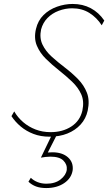

<svg xmlns="http://www.w3.org/2000/svg" viewBox="-20 -684 551 972"><path d="M231 8Q186 8 149.5 -6Q113 -20 85 -43.5Q57 -67 38 -96L52 -120Q70 -89 97.5 -65.5Q125 -42 160 -28.5Q195 -15 236 -15Q297 -15 341 -43.5Q385 -72 397 -124Q407 -171 391.5 -206Q376 -241 345 -270.5Q314 -300 278.5 -328Q243 -356 212.5 -386Q182 -416 166.5 -453Q151 -490 162 -537Q172 -580 200.5 -608Q229 -636 268.5 -650Q308 -664 348 -664Q399 -664 439.5 -642.5Q480 -621 508 -580L495 -556Q470 -595 432.5 -618.5Q395 -642 345 -642Q311 -642 277.5 -629.5Q244 -617 220.5 -593Q197 -569 188 -535Q179 -492 195 -458.5Q211 -425 242 -397Q273 -369 308.5 -342Q344 -315 374.5 -284Q405 -253 420 -214.5Q435 -176 424 -124Q415 -83 388 -53.5Q361 -24 321 -8Q281 8 231 8ZM242 0H267L217 98L201 92Q211 89 223 88Q235 87 245 87Q295 87 323.5 112Q352 137 348 177Q342 218 305 243Q268 268 214 268Q184 268 162.5 260Q141 252 124 236L136 216Q150 230 170.5 238Q191 246 215 246Q259 246 286.5 224.5Q314 203 318 176Q321 149 301 129Q281 109 235 109Q224 109 211 110.5Q198 112 187 114Z"/></svg>

Font: Ysabeau Office Thin
Style: Italic
Weight: 250
Italic angle: -12°
Designer: Christian Thalmann (Catharsis Fonts)
Version: Version 2.001;gftools[0.9.30]; featfreeze: tnum,lnum,ss02